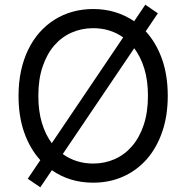

<svg xmlns="http://www.w3.org/2000/svg" viewBox="-20 -776 801 826"><path d="M99.4 -7.1 153.4 -87Q109 -136 84.3 -205.6Q59.7 -275.2 59.7 -363.6Q59.7 -421.2 70.5 -471.2Q81.3 -521.3 101.6 -562.9Q121.8 -604.4 150.4 -636.7Q179 -669 214.7 -691.4Q250.4 -713.8 292.3 -725.5Q334.2 -737.2 380.7 -737.2Q431.1 -737.2 475.3 -723.7Q519.5 -710.2 557.2 -684.7L605.1 -755.7L659.1 -718.8L606.9 -641.3Q651.6 -592.7 676.7 -522.7Q701.7 -452.8 701.7 -363.6Q701.7 -277.3 677.7 -208.3Q653.8 -139.2 611 -90.7Q568.2 -42.3 509.4 -16.2Q450.6 9.9 380.7 9.9Q329.9 9.9 285.3 -3.7Q240.8 -17.4 203.1 -43.7L153.4 29.8ZM616.5 -363.6Q616.5 -429.7 600.9 -480.6Q585.2 -531.6 557.5 -568.5L250 -113.3Q278.1 -93 311.1 -82.7Q344.1 -72.4 380.7 -72.4Q430.4 -72.4 473.4 -91.4Q516.3 -110.4 548.1 -147.2Q579.9 -183.9 598.2 -238.5Q616.5 -293 616.5 -363.6ZM509.9 -615.1Q482.2 -634.9 449.6 -644.9Q416.9 -654.8 380.7 -654.8Q331.3 -654.8 288.2 -635.8Q245 -616.8 213.2 -580.1Q181.5 -543.3 163.2 -489Q144.9 -434.7 144.9 -363.6Q144.9 -298.3 160.2 -247.5Q175.4 -196.7 202.8 -160.2Z"/></svg>

Font: Fast_Sans
Style: Regular
Weight: 400
Designer: Rasmus Andersson
Foundry: rsms
Version: Version 3.018;git-588b23468